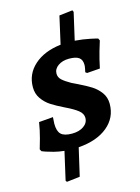

<svg xmlns="http://www.w3.org/2000/svg" viewBox="-123 -727 695 955"><g transform="rotate(-15 225.0 -249.5)"><path d="M277 -297Q318 -277 343.5 -261Q369 -245 387.5 -220Q406 -195 406 -161Q406 -90 351 -44.5Q296 1 201 8L168 151L100 159L95 152L128 7Q99 4 74.5 -2.5Q50 -9 35.5 -14Q21 -19 17 -21L11 -32Q15 -44 26 -84.5Q37 -125 43 -164L116 -170Q114 -144 114 -136Q114 -98 130.5 -82Q147 -66 187 -66Q224 -66 247.5 -82.5Q271 -99 271 -125Q271 -147 249.5 -164Q228 -181 186 -201Q145 -221 119.5 -237.5Q94 -254 76 -279.5Q58 -305 58 -339Q58 -407 109 -452.5Q160 -498 246 -508L278 -650L347 -658L351 -649L319 -509Q360 -506 397.5 -498Q435 -490 435 -489L440 -478Q436 -467 424.5 -427Q413 -387 404 -343L337 -338L329 -344Q330 -348 332.5 -360.5Q335 -373 335 -380Q335 -407 319 -418.5Q303 -430 268 -430Q234 -430 211.5 -414Q189 -398 189 -374Q189 -355 203.5 -341.5Q218 -328 248 -311Q256 -307 263.5 -303.5Q271 -300 277 -297Z"/></g></svg>

Font: Alegreya
Style: Bold Italic
Weight: 700
Italic angle: -7°
Designer: Juan Pablo del Peral
Foundry: Huerta Tipografica
Version: Version 2.007; ttfautohint (v1.6)